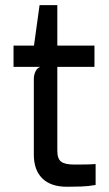

<svg xmlns="http://www.w3.org/2000/svg" viewBox="-20 -724 428 752"><path d="M242.5 7.5Q179 7.5 145.8 -25.2Q112.5 -58 112.5 -118.5V-414.5Q112.5 -430.5 119 -444.2Q125.5 -458 138 -462L112.5 -524V-541L135 -704H204.5V-134Q204.5 -102 219.5 -90.8Q234.5 -79.5 271 -79.5Q297.5 -79.5 316 -79.8Q334.5 -80 354.5 -81.5V0.5Q327 5.5 297.8 6.5Q268.5 7.5 242.5 7.5ZM33 -462V-545.5H350V-462Z"/></svg>

Font: Spline Sans
Style: Regular
Weight: 400
Designer: Eben Sorkin, Mirko Velimirovic
Foundry: Sorkin Type
Version: Version 1.001